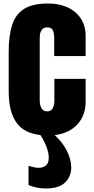

<svg xmlns="http://www.w3.org/2000/svg" viewBox="-20 -760 531 1088"><path d="M255.4 7.8Q132.3 7.8 80.8 -55.2Q29.3 -118.2 29.3 -240.2V-465.8Q29.3 -557.6 48.8 -618.7Q68.4 -679.7 117.2 -710Q166 -740.2 252.9 -740.2Q313.5 -740.2 361.6 -718.8Q409.7 -697.3 437.5 -655.8Q465.3 -614.3 465.3 -554.2V-442.4H287.1V-544.9Q287.1 -570.3 279.8 -587.6Q272.5 -605 248 -605Q205.1 -605 205.1 -543.9V-189Q205.1 -166.5 214.8 -147.7Q224.6 -128.9 247.1 -128.9Q270 -128.9 279.1 -147.2Q288.1 -165.5 288.1 -189.9V-313H465.3V-185.1Q465.3 -124.5 438.2 -81.3Q411.1 -38.1 363.8 -15.1Q316.4 7.8 255.4 7.8ZM238.3 308.1Q188 308.1 141.6 288.6V179.7Q156.7 184.6 171.4 187.7Q186 190.9 199.2 190.9Q223.6 190.9 240 178Q256.3 165 256.3 133.3Q256.3 106 242.9 70.8Q229.5 35.6 205.6 0H284.2Q331.5 41.5 357.7 92.5Q383.8 143.6 383.8 189Q383.8 239.3 349.1 273.7Q314.5 308.1 238.3 308.1Z"/></svg>

Font: Anton SC
Style: Regular
Weight: 400
Designer: Vernon Adams
Foundry: Vernon Adams
Version: Version 2.116; ttfautohint (v1.8.4.7-5d5b)